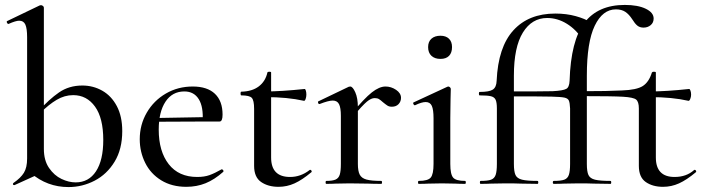

<svg xmlns="http://www.w3.org/2000/svg" viewBox="-20 -746 2861 779"><path d="M105 -44 158 -142Q158 -95 179 -64.5Q200 -34 229.5 -20Q259 -6 287 -6Q340 -6 369.5 -51Q399 -96 399 -178Q399 -267 365.5 -313.5Q332 -360 277 -360Q242 -360 210 -341Q178 -322 145 -289L137 -296Q179 -343 219.5 -371Q260 -399 314 -399Q358 -399 395 -378Q432 -357 454 -315.5Q476 -274 476 -214Q476 -141 445 -90Q414 -39 364 -13Q314 13 258 13Q171 13 105 -44ZM37 5Q33 5 32.5 1.5Q32 -2 35 -4Q64 -24 77 -45Q90 -66 90 -103V-595Q90 -630 83 -646Q76 -662 58 -662Q44 -662 15 -649H14Q10 -649 8 -654.5Q6 -660 10 -661L141 -724L146 -725Q150 -725 154 -722Q158 -719 158 -715V-49L39 5Z M547 -181Q547 -240 575.5 -289Q604 -338 653 -366.5Q702 -395 762 -395Q821 -395 852 -365.5Q883 -336 883 -281Q883 -253 871 -253H802Q806 -312 786.5 -343.5Q767 -375 728 -375Q679 -375 651.5 -333.5Q624 -292 624 -220Q624 -132 664.5 -80Q705 -28 780 -28Q809 -28 830 -35.5Q851 -43 879 -59H880Q883 -59 885.5 -55.5Q888 -52 886 -49Q850 -17 814 -2.5Q778 12 736 12Q677 12 634 -14.5Q591 -41 569 -85.5Q547 -130 547 -181ZM600 -267 824 -271V-253L601 -252Z M1011 -73V-304Q1011 -339 1001.5 -349Q992 -359 959 -359Q956 -359 956 -367Q956 -374 959 -374Q1003 -375 1030 -395.5Q1057 -416 1065 -452Q1066 -455 1073 -455Q1080 -455 1080 -452V-107Q1080 -28 1157 -28Q1200 -28 1236 -56Q1237 -57 1239 -57Q1242 -57 1244 -53Q1246 -49 1243 -47Q1206 -16 1175 -2Q1144 12 1110 12Q1068 12 1039.5 -7.5Q1011 -27 1011 -73ZM1058 -352V-375Q1121 -375 1216 -385Q1219 -385 1221 -378Q1223 -371 1223 -362Q1223 -353 1220 -344.5Q1217 -336 1213 -337Q1146 -352 1058 -352Z M1544 -395Q1567 -395 1587 -381.5Q1607 -368 1607 -349Q1607 -334 1597 -323.5Q1587 -313 1570 -313Q1559 -313 1552 -317.5Q1545 -322 1534 -331Q1524 -340 1517.5 -344Q1511 -348 1500 -348Q1486 -348 1468.5 -333.5Q1451 -319 1410 -271L1404 -282Q1458 -347 1488.5 -371Q1519 -395 1544 -395ZM1304 -12Q1329 -12 1341.5 -17.5Q1354 -23 1358.5 -37.5Q1363 -52 1363 -81V-276Q1363 -309 1355.5 -323.5Q1348 -338 1330 -338Q1313 -338 1277 -324H1275Q1272 -324 1270.5 -329Q1269 -334 1272 -335L1395 -394L1401 -395Q1411 -395 1421.5 -371.5Q1432 -348 1432 -310V-81Q1432 -52 1439.5 -37.5Q1447 -23 1467 -17.5Q1487 -12 1527 -12Q1530 -12 1530 -6Q1530 0 1527 0Q1494 0 1474 -1L1398 -2L1342 -1Q1328 0 1304 0Q1301 0 1301 -6Q1301 -12 1304 -12Z M1679 -12Q1716 -12 1727.5 -25.5Q1739 -39 1739 -81V-266Q1739 -301 1732 -316.5Q1725 -332 1707 -332Q1691 -332 1664 -319H1663Q1659 -319 1657 -324.5Q1655 -330 1659 -331L1795 -394L1799 -395Q1802 -395 1805.5 -392Q1809 -389 1809 -385Q1809 -378 1808 -345Q1807 -312 1807 -267V-81Q1807 -39 1818.5 -25.5Q1830 -12 1867 -12Q1870 -12 1870 -6Q1870 0 1867 0Q1843 0 1828 -1L1773 -2L1718 -1Q1703 0 1679 0Q1676 0 1676 -6Q1676 -12 1679 -12ZM1717 -555Q1717 -577 1730.5 -589Q1744 -601 1767 -601Q1789 -601 1801.5 -589Q1814 -577 1814 -555Q1814 -532 1802 -519.5Q1790 -507 1767 -507Q1744 -507 1730.5 -519.5Q1717 -532 1717 -555Z M1930 -12Q1959 -12 1972.5 -17Q1986 -22 1991 -36.5Q1996 -51 1996 -81V-306Q1996 -330 1991 -341Q1986 -352 1972 -355.5Q1958 -359 1926 -359Q1923 -359 1923 -366Q1923 -373 1926 -373Q1965 -373 1979.5 -382.5Q1994 -392 1995 -418Q2001 -555 2063 -623Q2125 -691 2233 -691Q2278 -691 2316 -680.5Q2354 -670 2377 -655L2343 -586Q2318 -626 2280 -649.5Q2242 -673 2200 -673Q2138 -673 2101.5 -614Q2065 -555 2065 -439V-81Q2065 -50 2071.5 -36Q2078 -22 2098 -17Q2118 -12 2161 -12Q2164 -12 2164 -6Q2164 0 2161 0L2094 -1Q2073 -2 2030 -2L1972 -1Q1957 0 1930 0Q1927 0 1927 -6Q1927 -12 1930 -12ZM2218 -354Q2181 -355 2047 -355V-375Q2177 -375 2222 -376Q2264 -378 2277.5 -385.5Q2291 -393 2292 -418L2315 -371L2293 -306Q2292 -329 2288 -338Q2284 -347 2270 -350Q2256 -353 2218 -354ZM2227 -12Q2256 -12 2269.5 -17Q2283 -22 2288 -36.5Q2293 -51 2293 -81V-306Q2293 -330 2288 -341Q2283 -352 2268.5 -355.5Q2254 -359 2223 -359Q2220 -359 2220 -366Q2220 -373 2223 -373Q2262 -373 2276 -382.5Q2290 -392 2291 -418Q2296 -581 2351 -653.5Q2406 -726 2515 -726Q2568 -726 2600 -710.5Q2632 -695 2632 -671Q2632 -654 2620 -644Q2608 -634 2591 -634Q2576 -634 2566 -642Q2556 -650 2545 -668Q2532 -688 2517 -698Q2502 -708 2479 -708Q2425 -708 2393 -641.5Q2361 -575 2361 -439V-81Q2361 -50 2367.5 -36Q2374 -22 2394 -17Q2414 -12 2457 -12Q2460 -12 2460 -6Q2460 0 2457 0L2391 -1Q2369 -2 2326 -2L2268 -1Q2253 0 2227 0Q2223 0 2223 -6Q2223 -12 2227 -12ZM2572 -73V-306Q2572 -333 2561 -342Q2550 -351 2507.5 -353.5Q2465 -356 2341 -356V-376Q2449 -376 2503 -379Q2563 -381 2588 -397Q2613 -413 2625 -452Q2627 -455 2633 -455Q2641 -455 2641 -452V-107Q2641 -28 2717 -28Q2765 -28 2796 -56Q2797 -57 2799 -57Q2802 -57 2804 -53Q2806 -49 2803 -47Q2766 -16 2735 -2Q2704 12 2670 12Q2628 12 2600 -7.5Q2572 -27 2572 -73ZM2618 -352V-375Q2683 -375 2776 -385Q2779 -385 2781.5 -378Q2784 -371 2784 -362Q2784 -353 2780.5 -344.5Q2777 -336 2773 -337Q2707 -352 2618 -352Z"/></svg>

Font: Cormorant Garamond Medium
Style: Regular
Weight: 500
Designer: Christian Thalmann (Catharsis Fonts)
Foundry: Catharsis Fonts
Version: Version 4.000